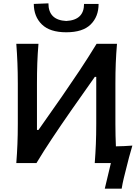

<svg xmlns="http://www.w3.org/2000/svg" viewBox="-20 -975 828 1148"><path d="M376 -782Q278.5 -782 230.5 -828.8Q182.5 -875.5 182 -951.5L269.5 -955Q269.5 -855 376 -849.5Q482.5 -855 482.5 -951.5H569.5Q569.5 -875.5 522.2 -828.8Q475 -782 376 -782ZM77.5 0Q82 -58.5 84.2 -113.2Q86.5 -168 86.5 -234.5V-474.5Q86.5 -542.5 84.2 -598Q82 -653.5 77.5 -713H210Q205 -653.5 203 -597.8Q201 -542 201 -474V-198H210L351 -399Q403 -474 454.8 -551.8Q506.5 -629.5 557.5 -713H679.5Q674.5 -653.5 672.2 -597.8Q670 -542 670 -474.5V-234.5Q670 -197.5 670.8 -164.5Q671.5 -131.5 673 -100Q698 -100.5 723 -101.5Q748 -102.5 771.5 -104.5Q760.5 -68.5 751.8 -35.2Q743 -2 735.5 29Q727.5 59.5 720 90.8Q712.5 122 707.5 153H606.5L643 0H546.5Q551 -59 553.2 -113.8Q555.5 -168.5 555.5 -235V-515.5H547L405.5 -314.5Q341.5 -222.5 290.8 -146.2Q240 -70 198 0Z"/></svg>

Font: Commissioner Flair Medium
Style: Regular
Weight: 500
Designer: Kostas Bartsokas
Foundry: Kostas Bartsokas
Version: Version 1.000; ttfautohint (v1.8.3)